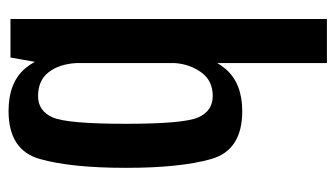

<svg xmlns="http://www.w3.org/2000/svg" viewBox="-188 -592 784 449"><g transform="rotate(90 204.5 -368.0)"><path d="M240 4.5Q174.5 4.5 141.2 -33.5Q108 -71.5 106 -140.5L128 -153.5Q130.5 -113 149.8 -88.8Q169 -64.5 205 -64.5Q240 -64.5 255 -98.5Q270 -132.5 270 -269.5Q270 -405.5 255 -439.2Q240 -473 205 -473Q169 -473 149.8 -446.2Q130.5 -419.5 128 -384.5L106 -398Q108 -463.5 141.5 -502.8Q175 -542 240.5 -542Q331.5 -542 352.2 -470Q373 -398 373 -270Q373 -141 352.2 -68.2Q331.5 4.5 240 4.5ZM25 -740H128V-73.5L115 0H25Z"/></g></svg>

Font: Anybody Narrow Medium
Style: Regular
Weight: 500
Width: 3
Designer: Tyler Finck
Foundry: Etcetera Type Company
Version: Version 1.000; ttfautohint (v1.8)